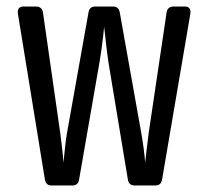

<svg xmlns="http://www.w3.org/2000/svg" viewBox="-20 -570 640 590"><path d="M139 0Q121 0 118 -18L35 -528Q32 -550 53 -550H90Q109 -550 112 -532L165 -162Q168 -140 171 -113.5Q174 -87 175 -70Q177 -87 179.5 -113.5Q182 -140 186 -162L252 -532Q255 -550 273 -550H327Q345 -550 348 -532L414 -162Q418 -140 421.5 -113.5Q425 -87 426 -70Q428 -87 431 -113.5Q434 -140 437 -162L492 -532Q495 -550 514 -550H547Q568 -550 565 -528L478 -18Q475 0 457 0H394Q376 0 373 -18L313 -380Q309 -408 305.5 -439.5Q302 -471 300 -488Q299 -477 297 -458.5Q295 -440 292 -419.5Q289 -399 286 -380L223 -18Q220 0 202 0Z"/></svg>

Font: Pitagon Sans Mono
Style: Regular
Weight: 400
Monospace: yes
Designer: Travis Tran
Foundry: Pitagon
Version: Version 1.001;gftools[0.9.26]